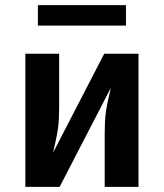

<svg xmlns="http://www.w3.org/2000/svg" viewBox="-20 -730 640 750"><path d="M79 0V-520H211V-312Q211 -289 210 -266.5Q209 -244 205.5 -221.5Q202 -199 197 -177Q192 -155 187 -133L387 -520H521V0H389V-208Q389 -231 390 -253.5Q391 -276 394.5 -298.5Q398 -321 403 -343Q408 -365 413 -387L213 0ZM128 -630V-710H472V-630Z"/></svg>

Font: Iosevka SS04 XBd Ex
Style: Regular
Weight: 800
Width: 7
Monospace: yes
Designer: Belleve Invis
Foundry: Belleve Invis
Version: Version 19.0.0; ttfautohint (v1.8.4)